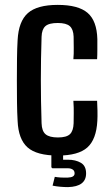

<svg xmlns="http://www.w3.org/2000/svg" viewBox="-20 -628 458 785"><path d="M52 -134Q50 -167 49.5 -210Q49 -253 49 -299Q49 -345 49.5 -388Q50 -431 52 -464Q56 -541 94 -574.5Q132 -608 216 -608Q300 -608 338 -575.5Q376 -543 378 -468Q378 -448 378 -424.5Q378 -401 377 -386H280Q282 -407 281.5 -433Q281 -459 281 -478Q280 -508 265.5 -521Q251 -534 216 -534Q180 -534 165.5 -521Q151 -508 150 -478Q147 -385 147 -301Q147 -217 150 -124Q151 -92 166.5 -79Q182 -66 217 -66Q252 -66 266 -79.5Q280 -93 281 -124Q281 -144 281.5 -165Q282 -186 280 -216H377Q378 -201 378.5 -176Q379 -151 378 -134Q374 -58 337 -25Q300 8 217 8Q130 8 92.5 -25.5Q55 -59 52 -134ZM258 137Q243 137 226 135.5Q209 134 195 131L204 95Q225 99 258 98Q285 97 285 81Q285 70 277 65Q269 60 258 60H194L190 56V-13H238V25H258Q289 25 310.5 37.5Q332 50 332 81Q332 135 258 137Z"/></svg>

Font: Big Shoulders Text SemiBold
Style: Regular
Weight: 600
Designer: Patric King
Foundry: XO Type Co
Version: Version 1.000; ttfautohint (v1.8.2)